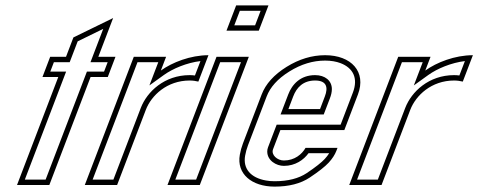

<svg xmlns="http://www.w3.org/2000/svg" viewBox="-20 -687 1819 713"><path d="M43.2 0H163.2L316.4 -401H380.2L408.8 -476H345.1L400.1 -620L252.6 -548L225.1 -476H166.3L137.7 -401H196.4ZM72.2 -20 225.5 -421H166.7L180.1 -456H238.8L268.5 -533.5L363.3 -579.8L316 -456H379.8L366.4 -421H302.7L149.4 -20Z M716.6 -384 754.1 -482C687.3 -482 619.5 -455.4 577.3 -425L596.8 -476H476.8L294.9 0H414.9L521.5 -279C542 -332.7 600.2 -388 684.4 -388C695.9 -388 707.3 -386.3 716.6 -384ZM703.9 -406.7C697.6 -407.5 691.1 -408 684.4 -408C590.8 -408 526 -346.7 502.8 -286.1L401.1 -20H324L490.6 -456H567.8L534.8 -369.8L589 -408.8C621.5 -432.1 673.7 -454.1 724.4 -460.2Z M602 0H722L904 -476H784ZM821 -573H941L977 -667H857ZM631.1 -20 797.7 -456H874.9L708.3 -20ZM850.1 -593 870.7 -647H947.9L927.3 -593Z M1034.2 -91C1009.8 -91 985.9 -111.7 994 -133L1021.2 -204H1258.7L1309.1 -336C1341.4 -420.6 1284.4 -482 1187.4 -482C1138.2 -482 1090.4 -467.5 1043.9 -438.5C997.4 -409.5 966.6 -375.3 951.6 -336L882.4 -155C877.1 -141 873.1 -126.8 870.6 -112.5C857.8 -41 915.2 6 999.7 6C1053 6 1096.4 -5.2 1130 -27.5C1163.5 -49.8 1187 -68.3 1200.6 -83C1214.1 -97.7 1223.6 -112.3 1229.2 -127L1233.4 -138H1114.7C1101.4 -114.3 1074.1 -91 1034.2 -91ZM1150.2 -388C1192.8 -388 1199.4 -362.8 1186.4 -329L1168.5 -282H1051L1068.9 -329C1081.6 -362.2 1105.7 -388 1150.2 -388ZM1034.2 -71C1077 -71 1108.1 -93.7 1125.7 -118H1202.4C1197.7 -110.5 1192.7 -104 1185.9 -96.6C1174.4 -84.1 1151.7 -66 1118.9 -44.1C1089.5 -24.6 1050.3 -14 999.7 -14C988.3 -14 977.7 -14.9 967.8 -16.7C910.5 -26.8 881.7 -60.9 890.3 -109C892.6 -122.1 896.2 -135 901.1 -147.9L970.3 -328.9C983.4 -363.1 1010.5 -394.1 1054.5 -421.5C1098.3 -448.8 1142.3 -462 1187.4 -462C1209.5 -462 1228.8 -458.5 1244.6 -452.5C1290.7 -434.9 1311.1 -397.1 1290.4 -343.1L1244.9 -224H1007.4L975.4 -140.1C973.4 -135 972.4 -129.7 972.4 -124.4C972.4 -90.8 1006 -71 1034.2 -71ZM1150.2 -408C1096 -408 1064.8 -374.3 1050.3 -336.1L1021.9 -262H1182.2L1205.1 -321.9C1209.5 -333.3 1212.3 -344.6 1212.4 -356C1212.4 -387.9 1186.7 -408 1150.2 -408Z M1698.6 -384 1736.1 -482C1669.3 -482 1601.5 -455.4 1559.3 -425L1578.8 -476H1458.8L1276.9 0H1396.9L1503.5 -279C1524 -332.7 1582.2 -388 1666.4 -388C1677.9 -388 1689.3 -386.3 1698.6 -384ZM1685.9 -406.7C1679.6 -407.5 1673.1 -408 1666.4 -408C1572.8 -408 1508 -346.7 1484.8 -286.1L1383.1 -20H1306L1472.6 -456H1549.8L1516.8 -369.8L1571 -408.8C1603.5 -432.1 1655.7 -454.1 1706.4 -460.2Z"/></svg>

Font: Din Kursivschrift
Style: BreitGhost
Weight: 400
Version: Version 1.089